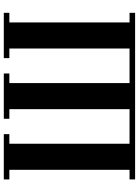

<svg xmlns="http://www.w3.org/2000/svg" viewBox="120 -854 733 1014"><g transform="rotate(-90 487.0 -346.5)"><path d="M46.9 0V-29.3H97.7V-664.1H46.9V-693.4H286.1V-664.1H235.4V-29.3H418V-664.1H367.2V-693.4H606.4V-664.1H555.7V-29.3H738.3V-664.1H687.5V-693.4H926.8V-664.1H876V-29.3H926.8V0Z"/></g></svg>

Font: Monomachus
Style: Medium
Weight: 500
Designer: Alexey Kryukov
Version: Version 1.0